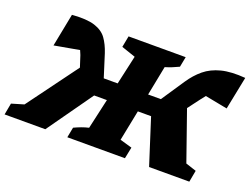

<svg xmlns="http://www.w3.org/2000/svg" viewBox="-143 -877 1418 1090"><g transform="rotate(20 566.5 -332.0)"><path d="M206 0H-40L-27 -70L47 -92L271 -396L249 -464Q244 -477 238 -490L87 -463L126 -662Q214 -669 262.5 -653.5Q311 -638 335.5 -604Q360 -570 376 -521L419 -385H503L542 -560L457 -589L470 -657H815L803 -595Q782 -585 763.5 -577.5Q745 -570 722 -563L687 -385H764L857 -524Q889 -572 929.5 -605.5Q970 -639 1028.5 -654Q1087 -669 1173 -662L1133 -463L998 -489Q987 -475 976 -461L921 -388L1025 -91L1089 -70L1076 0H833L745 -275H665L628 -90L701 -69L687 0H339L351 -62Q372 -72 393.5 -80Q415 -88 437 -93L478 -275H401Z"/></g></svg>

Font: Piazzolla ExtraBold
Style: Italic
Weight: 800
Italic angle: -11.3°
Designer: Juan Pablo del Peral
Foundry: Huerta Tipografica
Version: Version 1.330